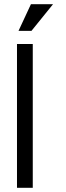

<svg xmlns="http://www.w3.org/2000/svg" viewBox="-20 -901 318 921"><path d="M137.2 -689.9H61.5V0H137.2ZM68.8 -752.9H130.9L234.4 -880.9H128.4Z"/></svg>

Font: Saysettha
Style: Regular
Weight: 400
Designer: John M. Durdin
Foundry: Lao Script for Windows
Version: Version 2.201